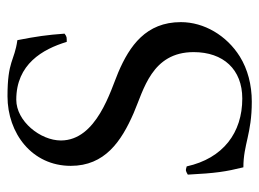

<svg xmlns="http://www.w3.org/2000/svg" viewBox="-112 -586 708 525"><g transform="rotate(-90 242.5 -324.0)"><path d="M394.7 -631C336.9 -639 339 -658 241.3 -658C140 -658 51 -591 51 -485C51 -391.9 117.9 -346.7 195.4 -313C258.4 -285.6 362 -263.8 362 -149C362 -68 314.8 -16 235 -16C141.5 -16 71.5 -68.5 49.5 -168C37.2 -172 36.6 -170.1 27 -165C31 -88 35 -62 47 -13C110 -13 138 10 226.7 10C272.2 10 315.2 -1.1 350 -22.8C407.5 -58.8 444 -120.4 444 -184C444 -279.2 379 -324.2 306.9 -355C258 -375.8 120.4 -414 120.4 -512C120.4 -568 173 -634 231.9 -634C329 -634 370 -562 390 -496C401.5 -496.2 403.5 -495 412.5 -502C409 -550 405 -578 394.7 -631Z"/></g></svg>

Font: Libertinus Serif Display
Style: Regular
Weight: 400
Designer: Philipp H. Poll
Foundry: Khaled Hosny
Version: Version 6.1